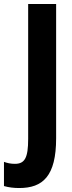

<svg xmlns="http://www.w3.org/2000/svg" viewBox="-77 -734 365 968"><path d="M20 214C139 214 206 154 206 -37V-714H65V-34C65 62 48 92 -2 92C-23 92 -41 88 -57 82V204C-33 211 -7 214 20 214Z"/></svg>

Font: Noto Sans Oriya ExtCond Bold
Style: Bold
Weight: 700
Width: 2
Designer: Amélie Bonet and Sol Matas
Foundry: Google LLC
Version: Version 2.006